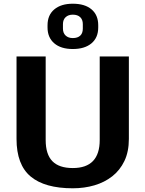

<svg xmlns="http://www.w3.org/2000/svg" viewBox="-20 -1004 782 1034"><path d="M372 10Q221 10 145 -53.5Q69 -117 69 -256V-700H226V-250Q226 -173 262 -136Q298 -99 372 -99Q517 -99 517 -250V-700H674V-256Q674 -187 650 -137Q626 -87 584.5 -54.5Q543 -22 488.5 -6Q434 10 372 10ZM372 -740Q308 -740 272 -771Q236 -802 236 -856V-868Q236 -923 272.5 -953.5Q309 -984 372 -984Q437 -984 473 -953.5Q509 -923 509 -868V-856Q509 -801 472.5 -770.5Q436 -740 372 -740ZM372 -799Q398 -799 412 -812Q426 -825 426 -850V-874Q426 -898 412 -911.5Q398 -925 372 -925Q348 -925 333.5 -911.5Q319 -898 319 -874V-850Q319 -826 333.5 -812.5Q348 -799 372 -799Z"/></svg>

Font: Pathway Extreme 72pt
Style: Bold
Weight: 700
Designer: Eduardo Rodriguez Tunni
Foundry: Eduardo Rodriguez Tunni
Version: Version 1.001;gftools[0.9.26]